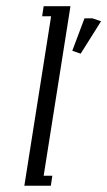

<svg xmlns="http://www.w3.org/2000/svg" viewBox="-20 -596 344 616"><path d="M58.1 0 144 -543.9H115.2L120.1 -576.2H206.1L120.1 -32.2H147.9L143.1 0ZM211.9 -433.1 251 -537.1H276.9L304.2 -527.8L238.8 -423.8Z"/></svg>

Font: Gawaa
Style: Italic
Weight: 400
Designer: T. Christopher White
Version: Version 1.0